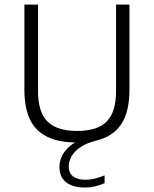

<svg xmlns="http://www.w3.org/2000/svg" viewBox="-20 -615 671 838"><path d="M486.5 -595H545V-223.5Q545 -128.5 510 -74.2Q475 -20 401 -1.5Q355 10 328.8 28.8Q302.5 47.5 291.2 69Q280 90.5 280 110.5Q280 140 298.8 154.8Q317.5 169.5 354 169.5Q373 169.5 392.2 165Q411.5 160.5 436.5 150.5V184.5Q416 193.5 394.5 198.5Q373 203.5 351 203.5Q297 203.5 268.2 180.2Q239.5 157 239.5 115Q239.5 92 248.5 70.5Q257.5 49 277.2 29.8Q297 10.5 329 -4.5L333 7H316.5Q237.5 7 186.5 -17.8Q135.5 -42.5 111 -93.2Q86.5 -144 86.5 -223.5V-595H146V-217Q146 -126.5 187 -85Q228 -43.5 316.5 -43.5Q405.5 -43.5 446 -85Q486.5 -126.5 486.5 -217Z"/></svg>

Font: Encode Sans SC Light
Style: Regular
Weight: 300
Version: Version 3.002